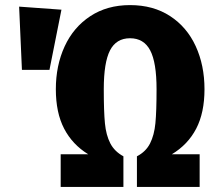

<svg xmlns="http://www.w3.org/2000/svg" viewBox="-20 -733 841 753"><path d="M782 -383Q782 -291 749.5 -228.5Q717 -166 654 -128H763V0H517V-120Q552 -138 568.5 -170.5Q585 -203 589.5 -250Q594 -297 594 -383Q594 -488 569 -535.5Q544 -583 490 -583Q436 -583 411.5 -535.5Q387 -488 387 -383Q387 -296 391.5 -249.5Q396 -203 412.5 -171Q429 -139 464 -120V0H218V-128H326Q264 -166 231.5 -228.5Q199 -291 199 -383Q199 -476 233.5 -551Q268 -626 334 -669.5Q400 -713 490 -713Q581 -713 647 -670Q713 -627 747.5 -552Q782 -477 782 -383ZM55 -707 221 -695 174 -459H66Z"/></svg>

Font: Fira Sans Condensed ExtraBold
Style: Regular
Weight: 800
Width: 3
Designer: Carrois Corporate & Edenspiekermann AG
Foundry: Carrois Corporate GbR & Edenspiekermann AG
Version: Version 4.203